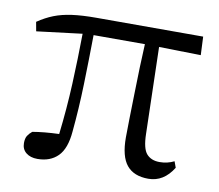

<svg xmlns="http://www.w3.org/2000/svg" viewBox="-64 -589 773 678"><g transform="rotate(10 322.5 -250.0)"><path d="M465 -451 473 -141Q474 -88 490.5 -69.5Q507 -51 537 -51Q565 -51 589 -63L597 -41Q563 14 508 14Q456 14 430.5 -17Q405 -48 405 -116Q405 -142 406 -184Q407 -226 408 -274Q409 -322 410.5 -369Q412 -416 414 -452H230Q229 -364 226.5 -275.5Q224 -187 216 -104Q211 -42 183.5 -14.5Q156 13 110 13Q85 13 69.5 0.5Q54 -12 54 -34Q54 -51 60 -60.5Q66 -70 76 -78Q116 -85 171 -87Q182 -180 186 -270.5Q190 -361 191 -450L28 -430L22 -463Q50 -482 78 -493Q106 -504 142 -509Q178 -514 229 -514H612L615 -448Z"/></g></svg>

Font: Shippori Mincho TTF
Style: Regular
Weight: 400
Version: Version 2.100